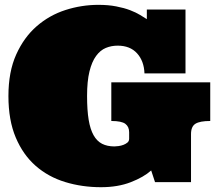

<svg xmlns="http://www.w3.org/2000/svg" viewBox="-20 -759 916 800"><path d="M626 0 609.9 -48.8Q579.1 -21 525.1 0Q471.2 21 400.9 21Q321.8 21 251.5 -0.5Q181.2 -22 128.7 -67.9Q76.2 -113.8 45.7 -185.8Q15.1 -257.8 15.1 -358.9Q15.1 -460 47.6 -532Q80.1 -604 133.1 -649.9Q186 -695.8 252.9 -717.3Q319.8 -738.8 390.1 -738.8Q431.2 -738.8 464.1 -732.4Q497.1 -726.1 522 -716.6Q546.9 -707 564 -696.5Q581.1 -686 591.8 -679.2V-719.2H752.9V-453.1H582Q580.1 -504.9 551 -536.9Q522 -568.8 470.2 -568.8Q443.8 -568.8 420.9 -559.3Q397.9 -549.8 380.4 -525.9Q362.8 -502 352.8 -461.4Q342.8 -420.9 342.8 -358.9Q342.8 -299.8 349.4 -260Q356 -220.2 369.9 -195.6Q383.8 -170.9 405.3 -159.9Q426.8 -148.9 457 -148.9Q463.9 -148.9 474.4 -150.4Q484.9 -151.9 494.4 -155.5Q503.9 -159.2 511 -165Q518.1 -170.9 518.1 -181.2V-208Q518.1 -231 502.4 -242.9Q486.8 -254.9 443.8 -254.9V-416H856V-254.9Q813 -254.9 794.4 -243.4Q775.9 -231.9 775.9 -200.2V0Z"/></svg>

Font: Ultra
Style: Regular
Weight: 400
Designer: Astigmatic (AOETI)
Foundry: Astigmatic (AOETI)
Version: Version 1.001